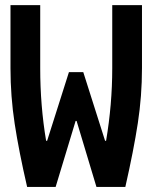

<svg xmlns="http://www.w3.org/2000/svg" viewBox="-20 -740 602 760"><path d="M87.4 0Q54.7 -141.6 38.1 -250.2Q21.5 -358.9 21.5 -470.2V-719.7H139.2V-470.2Q139.2 -320.8 162.6 -182.6H166.5L252.9 -454.6H309.6L396 -182.6H399.9Q424.3 -326.7 424.3 -470.2V-719.7H542V-470.2Q542 -359.9 525.6 -252.9Q509.3 -146 476.1 0H361.8L283.2 -261.2H279.3L200.2 0Z"/></svg>

Font: Reddit Mono
Style: Bold
Weight: 700
Designer: Stephen Hutchings
Foundry: Reddit
Version: Version 1.009